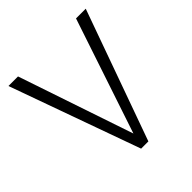

<svg xmlns="http://www.w3.org/2000/svg" viewBox="-174 -757 880 880"><g transform="rotate(-45 266.0 -316.5)"><path d="M77 -633 266 -74 453 -633H516L289 0H242L15 -633Z"/></g></svg>

Font: TajawalTap
Style: Regular
Weight: 300
Designer: Boutros Fonts
Foundry: Created by Boutros International 2017
Version: Version 2.700